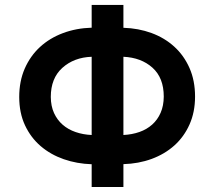

<svg xmlns="http://www.w3.org/2000/svg" viewBox="-20 -747 856 767"><path d="M346.2 -636.4V-727.3H473V-636Q533 -634.2 585.2 -615.1Q637.4 -595.9 676.1 -560.7Q714.8 -525.6 737 -475.3Q759.2 -425.1 759.2 -361.2Q759.2 -299.4 737.2 -250Q715.2 -200.6 676.7 -166Q638.1 -131.4 585.9 -112.2Q533.7 -93 473 -91.3V0H346.2V-90.9Q287.3 -92.7 234.7 -111Q182.2 -129.3 142.6 -163.2Q103 -197.1 79.9 -246.4Q56.8 -295.8 56.8 -359.7Q56.8 -422.6 78.8 -473Q100.9 -523.4 139.6 -559.1Q178.3 -594.8 231.4 -614.7Q284.4 -634.6 346.2 -636.4ZM182.9 -359.7Q183.2 -323.2 195.8 -295.5Q208.5 -267.8 230.3 -248.8Q252.1 -229.8 282 -219.5Q311.8 -209.2 346.2 -207.7V-520.2Q275.6 -517.8 229 -475.9Q182.9 -434.3 182.9 -359.7ZM473 -207.7Q507.8 -209.5 537.1 -219.8Q566.4 -230.1 587.9 -249.3Q609.4 -268.5 621.6 -296.3Q633.9 -324.2 634.2 -361.2Q634.2 -436.1 589.1 -476.6Q544 -517 473 -520.2Z"/></svg>

Font: Inter P Semi Bold
Style: Regular
Weight: 600
Designer: Rasmus Andersson
Foundry: rsms
Version: Version 3.018;git-588b23468